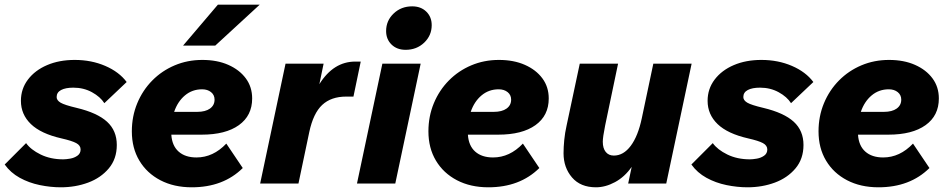

<svg xmlns="http://www.w3.org/2000/svg" viewBox="-30 -781 4040 817"><path d="M-10 -81 81 -172Q101 -144 143 -123.5Q185 -103 239 -103Q251 -103 268.5 -106Q286 -109 299.5 -118.5Q313 -128 313 -145Q313 -162 294.5 -172Q276 -182 232 -192Q144 -212 101.5 -253Q59 -294 59 -352Q59 -403 89 -442.5Q119 -482 170.5 -504Q222 -526 288 -526Q359 -526 418 -500.5Q477 -475 509 -432L414 -342Q397 -369 361.5 -388.5Q326 -408 282 -408Q249 -408 230 -398Q211 -388 211 -368Q211 -354 228 -344Q245 -334 296 -322Q384 -301 425.5 -263Q467 -225 467 -164Q467 -105 433 -64.5Q399 -24 345 -4Q291 16 229 16Q185 16 139 6.5Q93 -3 54 -24.5Q15 -46 -10 -81Z M1003 -66Q920 16 786 16Q710 16 652.5 -14Q595 -44 563 -97.5Q531 -151 531 -222Q531 -286 554 -341.5Q577 -397 618 -438.5Q659 -480 713.5 -503Q768 -526 831 -526Q894 -526 941.5 -505Q989 -484 1016 -447.5Q1043 -411 1043 -362Q1043 -289 986.5 -248.5Q930 -208 828 -208H699Q702 -161 730 -136Q758 -111 806 -111Q877 -111 933 -170ZM830 -401Q788 -401 757 -375Q726 -349 711 -305H809Q844 -305 863.5 -319Q883 -333 883 -357Q883 -377 868 -389Q853 -401 830 -401ZM749 -587 897 -761H1075L886 -587Z M1077 0 1185 -510H1347L1329 -423Q1389 -519 1482 -519H1505L1474 -370H1443Q1379 -370 1341 -334.5Q1303 -299 1286 -219L1240 0Z M1613 -649Q1613 -693 1645 -723.5Q1677 -754 1724 -754Q1761 -754 1784 -731.5Q1807 -709 1807 -674Q1807 -630 1775 -599.5Q1743 -569 1696 -569Q1659 -569 1636 -591.5Q1613 -614 1613 -649ZM1489 0 1597 -510H1760L1652 0Z M2265 -66Q2182 16 2048 16Q1972 16 1914.5 -14Q1857 -44 1825 -97.5Q1793 -151 1793 -222Q1793 -286 1816 -341.5Q1839 -397 1880 -438.5Q1921 -480 1975.5 -503Q2030 -526 2093 -526Q2156 -526 2203.5 -505Q2251 -484 2278 -447.5Q2305 -411 2305 -362Q2305 -289 2248.5 -248.5Q2192 -208 2090 -208H1961Q1964 -161 1992 -136Q2020 -111 2068 -111Q2139 -111 2195 -170ZM2092 -401Q2050 -401 2019 -375Q1988 -349 1973 -305H2071Q2106 -305 2125.5 -319Q2145 -333 2145 -357Q2145 -377 2130 -389Q2115 -401 2092 -401Z M2805 0H2643L2658 -71Q2628 -28 2587 -6Q2546 16 2506 16Q2440 16 2404 -26Q2368 -68 2368 -129Q2368 -155 2371 -185.5Q2374 -216 2381 -247L2437 -510H2600L2545 -247Q2535 -197 2535 -178Q2535 -150 2547.5 -134.5Q2560 -119 2582 -119Q2623 -119 2654 -160.5Q2685 -202 2701 -278L2750 -510H2913Z M2912 -81 3003 -172Q3023 -144 3065 -123.5Q3107 -103 3161 -103Q3173 -103 3190.5 -106Q3208 -109 3221.5 -118.5Q3235 -128 3235 -145Q3235 -162 3216.5 -172Q3198 -182 3154 -192Q3066 -212 3023.5 -253Q2981 -294 2981 -352Q2981 -403 3011 -442.5Q3041 -482 3092.5 -504Q3144 -526 3210 -526Q3281 -526 3340 -500.5Q3399 -475 3431 -432L3336 -342Q3319 -369 3283.5 -388.5Q3248 -408 3204 -408Q3171 -408 3152 -398Q3133 -388 3133 -368Q3133 -354 3150 -344Q3167 -334 3218 -322Q3306 -301 3347.5 -263Q3389 -225 3389 -164Q3389 -105 3355 -64.5Q3321 -24 3267 -4Q3213 16 3151 16Q3107 16 3061 6.5Q3015 -3 2976 -24.5Q2937 -46 2912 -81Z M3925 -66Q3842 16 3708 16Q3632 16 3574.5 -14Q3517 -44 3485 -97.5Q3453 -151 3453 -222Q3453 -286 3476 -341.5Q3499 -397 3540 -438.5Q3581 -480 3635.5 -503Q3690 -526 3753 -526Q3816 -526 3863.5 -505Q3911 -484 3938 -447.5Q3965 -411 3965 -362Q3965 -289 3908.5 -248.5Q3852 -208 3750 -208H3621Q3624 -161 3652 -136Q3680 -111 3728 -111Q3799 -111 3855 -170ZM3752 -401Q3710 -401 3679 -375Q3648 -349 3633 -305H3731Q3766 -305 3785.5 -319Q3805 -333 3805 -357Q3805 -377 3790 -389Q3775 -401 3752 -401Z"/></svg>

Font: Wix Madefor Text ExtraBold
Style: Italic
Weight: 800
Italic angle: -12°
Designer: Dalton Maag Ltd
Foundry: Dalton Maag Ltd
Version: Version 3.100